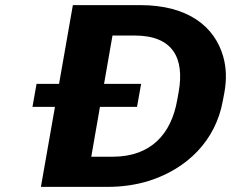

<svg xmlns="http://www.w3.org/2000/svg" viewBox="-20 -731 904 751"><path d="M140 0H400C458 0 513 -8 564 -24C710 -71 824 -179 852 -339L858 -371C867 -422 865 -468 853 -510C820 -626 717 -711 528 -711H265L211 -403H123L107 -313H195ZM679 -372 673 -339C650 -208 571 -118 421 -118H337L371 -313H516L532 -403H387L420 -592H507C657 -592 702 -503 679 -372Z"/></svg>

Font: Asimov
Style: XWidIt
Weight: 500
Designer: Google
Version: Version 2.000980; 2014